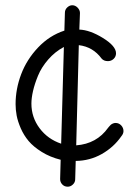

<svg xmlns="http://www.w3.org/2000/svg" viewBox="-20 -702 520 728"><path d="M236.8 5.9Q224.1 5.9 216.1 -2.7Q208 -11.2 208 -22.9L210 -96.2Q169.4 -106.4 138.2 -126Q106.9 -145.5 88.6 -167.2Q70.3 -189 58.8 -215.3Q47.4 -241.7 43.2 -263.7Q39.1 -285.6 39.1 -307.1Q39.1 -364.7 60.3 -420.7Q81.5 -476.6 124.5 -522Q167.5 -567.4 224.1 -585.9L226.1 -653.8Q226.1 -665.5 234.9 -673.8Q243.7 -682.1 253.9 -682.1Q265.6 -682.1 274.4 -672.9Q283.2 -663.6 283.2 -652.8L280.8 -589.8Q320.8 -588.4 370.4 -557.9Q419.9 -527.3 419.9 -500Q419.9 -487.3 410.9 -478.8Q401.9 -470.2 389.2 -470.2Q373.5 -470.2 365.2 -480Q332.5 -524.4 278.8 -530.8L269 -150.9Q346.7 -156.7 390.1 -217.8Q390.6 -218.3 393.8 -222.2Q397 -226.1 399.7 -228.5Q402.3 -231 407.5 -233.4Q412.6 -235.8 418 -235.8Q430.7 -235.8 439.5 -226.6Q448.2 -217.3 448.2 -205.1Q448.2 -194.8 439.9 -185.1Q411.1 -143.6 365.7 -117.9Q320.3 -92.3 267.1 -91.8L265.1 -22Q265.1 -10.7 256.3 -2.4Q247.6 5.9 236.8 5.9ZM211.9 -157.2 222.2 -523.9Q188.5 -505.9 162.8 -476.3Q137.2 -446.8 124.3 -415.3Q111.3 -383.8 105.2 -356.9Q99.1 -330.1 99.1 -309.1Q99.1 -257.3 130.1 -215.8Q161.1 -174.3 211.9 -157.2Z"/></svg>

Font: Comic Neue
Style: Regular
Weight: 400
Designer: Craig Rozynski
Foundry: Craig Rozynski
Version: Version 2.003;hotconv 1.0.109;makeotfexe 2.5.65596